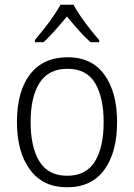

<svg xmlns="http://www.w3.org/2000/svg" viewBox="-20 -785 569 815"><path d="M477 -267Q477 -139 423 -64.5Q369 10 264 10Q163 10 107.5 -64.5Q52 -139 52 -267Q52 -398 108 -470Q164 -542 267 -542Q370 -542 423.5 -467.5Q477 -393 477 -267ZM110 -267Q110 -160 147.5 -99.5Q185 -39 265 -39Q345 -39 382.5 -99Q420 -159 420 -267Q420 -370 384 -431.5Q348 -493 266 -493Q187 -493 148.5 -434Q110 -375 110 -267ZM292 -765Q304 -742 323.5 -714Q343 -686 364 -659.5Q385 -633 401 -615V-606H364Q339 -628 313 -657.5Q287 -687 264 -715Q241 -687 215 -657.5Q189 -628 165 -606H128V-615Q145 -635 166 -661.5Q187 -688 206 -715.5Q225 -743 237 -765Z"/></svg>

Font: Noto Sans Lao SemiCondensed Light
Style: Regular
Weight: 300
Width: 4
Designer: Monotype Design Team
Foundry: Monotype Imaging Inc.
Version: Version 2.003; ttfautohint (v1.8.4.7-5d5b)